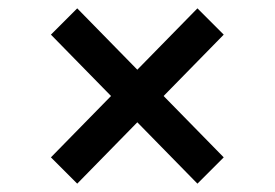

<svg xmlns="http://www.w3.org/2000/svg" viewBox="-20 -685 658 460"><path d="M165 -245 102 -308 246 -455 102 -602 165 -665 309 -518 453 -665 516 -602 372 -455 516 -308 453 -245 309 -392Z"/></svg>

Font: Hermit
Style: Regular
Weight: 400
Designer: Pablo Caro
Version: Version 2.000;PS 002.000;hotconv 1.0.88;makeotf.lib2.5.64775